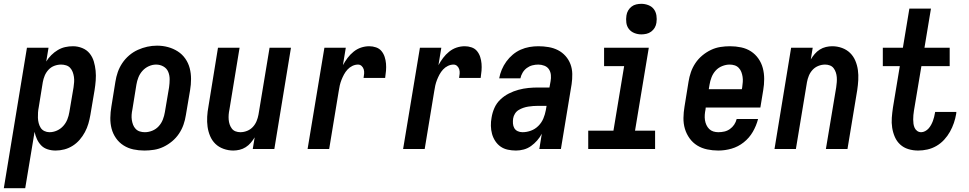

<svg xmlns="http://www.w3.org/2000/svg" viewBox="-51 -780 5071 1005"><path d="M-31 205 90 -530H203L191 -458Q202 -476 217.5 -491.5Q233 -507 251.5 -518Q270 -529 290 -533.5Q310 -538 331 -538Q356 -538 379.5 -528.5Q403 -519 418 -500.5Q433 -482 440 -458.5Q447 -435 449.5 -410Q452 -385 450 -359Q448 -333 444 -308L422 -178Q418 -155 411.5 -132.5Q405 -110 393.5 -88.5Q382 -67 366 -48.5Q350 -30 329.5 -17Q309 -4 286 2Q263 8 240 8Q218 8 198 1.5Q178 -5 164.5 -19Q151 -33 142.5 -51.5Q134 -70 130 -90L81 205ZM208 -88Q228 -88 247 -96.5Q266 -105 280 -120.5Q294 -136 301.5 -155Q309 -174 312 -193L334 -323Q336 -337 337 -350.5Q338 -364 336 -377.5Q334 -391 329.5 -403Q325 -415 316.5 -424.5Q308 -434 295 -438Q282 -442 269 -442Q251 -442 233.5 -435.5Q216 -429 203 -415Q190 -401 183 -384Q176 -367 173 -350L152 -220Q149 -205 148 -191Q147 -177 147.5 -163Q148 -149 151.5 -135.5Q155 -122 162 -111Q169 -100 181.5 -94Q194 -88 208 -88Z M705 8Q675 8 647 2Q619 -4 595.5 -19Q572 -34 556 -57Q540 -80 533 -107Q526 -134 526.5 -163.5Q527 -193 532 -222L553 -352Q557 -378 565.5 -402.5Q574 -427 589 -449.5Q604 -472 625 -490Q646 -508 670.5 -519Q695 -530 720 -535.5Q745 -541 771 -541Q801 -541 828.5 -533.5Q856 -526 879.5 -511Q903 -496 919 -473Q935 -450 942 -423Q949 -396 949 -366.5Q949 -337 944 -308L922 -178Q918 -152 909.5 -127.5Q901 -103 886 -80.5Q871 -58 850 -40.5Q829 -23 805 -11.5Q781 0 755.5 4Q730 8 705 8ZM707 -88Q727 -88 746.5 -96Q766 -104 780 -119.5Q794 -135 801.5 -154.5Q809 -174 812 -193L834 -323Q837 -344 837 -365Q837 -386 829.5 -404Q822 -422 804.5 -432Q787 -442 766 -442Q747 -442 728 -433.5Q709 -425 695 -409.5Q681 -394 673.5 -375Q666 -356 663 -337L642 -207Q639 -193 638 -179Q637 -165 639 -152Q641 -139 645.5 -127Q650 -115 659 -105.5Q668 -96 680.5 -92Q693 -88 707 -88Z M1170 8Q1144 8 1119 -1Q1094 -10 1076.5 -27Q1059 -44 1049 -67.5Q1039 -91 1035.5 -116.5Q1032 -142 1033.5 -169Q1035 -196 1040 -222L1090 -530H1203L1150 -207Q1147 -193 1146 -180Q1145 -167 1146 -154Q1147 -141 1151 -129Q1155 -117 1162.5 -107Q1170 -97 1182 -92.5Q1194 -88 1207 -88Q1225 -88 1242.5 -95Q1260 -102 1272.5 -115.5Q1285 -129 1292 -146Q1299 -163 1302 -180L1360 -530H1472L1385 0H1272L1282 -61Q1273 -46 1261.5 -32.5Q1250 -19 1235 -9.5Q1220 0 1203 4Q1186 8 1170 8Z M1559 0 1647 -530H1759L1744 -439Q1755 -459 1768.5 -477Q1782 -495 1800 -509.5Q1818 -524 1839 -531Q1860 -538 1882 -538Q1900 -538 1917.5 -532Q1935 -526 1946 -512.5Q1957 -499 1962.5 -482Q1968 -465 1969.5 -447Q1971 -429 1969.5 -410Q1968 -391 1965 -372H1852Q1854 -383 1855 -394.5Q1856 -406 1853 -416.5Q1850 -427 1842 -434.5Q1834 -442 1823 -442Q1808 -442 1793.5 -435Q1779 -428 1768 -416Q1757 -404 1749.5 -390Q1742 -376 1736.5 -362Q1731 -348 1727.5 -333Q1724 -318 1722 -303L1672 0Z M2059 0 2147 -530H2259L2244 -439Q2255 -459 2268.5 -477Q2282 -495 2300 -509.5Q2318 -524 2339 -531Q2360 -538 2382 -538Q2400 -538 2417.5 -532Q2435 -526 2446 -512.5Q2457 -499 2462.5 -482Q2468 -465 2469.5 -447Q2471 -429 2469.5 -410Q2468 -391 2465 -372H2352Q2354 -383 2355 -394.5Q2356 -406 2353 -416.5Q2350 -427 2342 -434.5Q2334 -442 2323 -442Q2308 -442 2293.5 -435Q2279 -428 2268 -416Q2257 -404 2249.5 -390Q2242 -376 2236.5 -362Q2231 -348 2227.5 -333Q2224 -318 2222 -303L2172 0Z M2650 8Q2628 8 2607 3.5Q2586 -1 2569.5 -12.5Q2553 -24 2541.5 -41.5Q2530 -59 2524.5 -79Q2519 -99 2518.5 -121Q2518 -143 2522 -164Q2526 -190 2537 -215Q2548 -240 2568 -259Q2588 -278 2612.5 -290.5Q2637 -303 2663 -310Q2689 -317 2714.5 -319.5Q2740 -322 2766 -322H2825L2831 -355Q2834 -371 2832.5 -387.5Q2831 -404 2822.5 -417Q2814 -430 2798.5 -436Q2783 -442 2767 -442Q2751 -442 2735.5 -438Q2720 -434 2706.5 -424Q2693 -414 2684.5 -399.5Q2676 -385 2673 -370H2562Q2566 -393 2575.5 -415.5Q2585 -438 2599.5 -458Q2614 -478 2633 -494Q2652 -510 2674.5 -520Q2697 -530 2720.5 -534Q2744 -538 2767 -538Q2794 -538 2820.5 -533.5Q2847 -529 2869.5 -517.5Q2892 -506 2909 -487Q2926 -468 2935 -444Q2944 -420 2944.5 -393Q2945 -366 2941 -339L2885 0H2772L2785 -80Q2775 -61 2760.5 -44.5Q2746 -28 2728.5 -15.5Q2711 -3 2690.5 2.5Q2670 8 2650 8ZM2684 -88Q2706 -88 2728 -96Q2750 -104 2767 -121Q2784 -138 2793 -159.5Q2802 -181 2806 -203L2810 -226H2766Q2753 -226 2740 -225Q2727 -224 2714 -222Q2701 -220 2688 -215.5Q2675 -211 2663.5 -204Q2652 -197 2644.5 -185Q2637 -173 2635 -160Q2633 -147 2634 -133.5Q2635 -120 2641 -109.5Q2647 -99 2658.5 -93.5Q2670 -88 2684 -88Z M3028 0V-96H3160L3216 -434H3111V-530H3345L3273 -96H3378V0ZM3306 -600Q3287 -600 3269.5 -607Q3252 -614 3241 -628Q3230 -642 3227.5 -661Q3225 -680 3228 -699Q3230 -713 3237 -725Q3244 -737 3255 -745.5Q3266 -754 3279.5 -757Q3293 -760 3306 -760Q3325 -760 3343 -753Q3361 -746 3371.5 -732Q3382 -718 3385 -699Q3388 -680 3385 -661Q3383 -647 3376 -635Q3369 -623 3357.5 -614.5Q3346 -606 3332.5 -603Q3319 -600 3306 -600Z M3709 8Q3679 8 3650.5 2Q3622 -4 3598.5 -18.5Q3575 -33 3558.5 -56Q3542 -79 3534 -106Q3526 -133 3526.5 -163Q3527 -193 3532 -222L3553 -352Q3557 -378 3565.5 -402.5Q3574 -427 3589 -449.5Q3604 -472 3625 -489.5Q3646 -507 3670 -518.5Q3694 -530 3719.5 -534Q3745 -538 3770 -538Q3800 -538 3828.5 -532Q3857 -526 3880 -511Q3903 -496 3919 -473Q3935 -450 3942 -423Q3949 -396 3949 -366.5Q3949 -337 3944 -308L3929 -217H3643L3642 -207Q3639 -193 3638 -179Q3637 -165 3639 -151.5Q3641 -138 3646.5 -126Q3652 -114 3661 -105Q3670 -96 3682.5 -92Q3695 -88 3709 -88Q3725 -88 3740.5 -91.5Q3756 -95 3769.5 -104.5Q3783 -114 3792 -127.5Q3801 -141 3805 -157H3917Q3908 -122 3889.5 -90Q3871 -58 3842 -35Q3813 -12 3778.5 -2Q3744 8 3709 8ZM3659 -313H3832L3834 -323Q3836 -337 3837 -351Q3838 -365 3836 -378Q3834 -391 3829.5 -403Q3825 -415 3816 -424.5Q3807 -434 3794.5 -438Q3782 -442 3768 -442Q3749 -442 3729 -434Q3709 -426 3695 -410.5Q3681 -395 3673.5 -375.5Q3666 -356 3663 -337Z M4003 0 4090 -530H4203L4193 -469Q4202 -484 4213.5 -497.5Q4225 -511 4240 -520.5Q4255 -530 4272 -534Q4289 -538 4305 -538Q4332 -538 4356.5 -529Q4381 -520 4398.5 -503Q4416 -486 4426 -462.5Q4436 -439 4439.5 -413.5Q4443 -388 4441.5 -361Q4440 -334 4436 -308L4385 0H4272L4326 -323Q4328 -337 4329 -350Q4330 -363 4329 -376Q4328 -389 4324 -401Q4320 -413 4312.5 -423Q4305 -433 4293 -437.5Q4281 -442 4268 -442Q4250 -442 4232.5 -435Q4215 -428 4202.5 -414.5Q4190 -401 4183 -384Q4176 -367 4173 -350L4115 0Z M4755 8Q4728 8 4703.5 0.5Q4679 -7 4661 -23.5Q4643 -40 4633 -63Q4623 -86 4619 -111.5Q4615 -137 4617 -163.5Q4619 -190 4623 -217L4659 -434H4570V-530H4675L4709 -735H4822L4788 -530H4920V-434H4772L4733 -201Q4731 -189 4730 -177.5Q4729 -166 4729 -154.5Q4729 -143 4730.5 -132Q4732 -121 4736.5 -111Q4741 -101 4750 -94.5Q4759 -88 4771 -88Q4781 -88 4791.5 -93.5Q4802 -99 4809.5 -107.5Q4817 -116 4822.5 -126Q4828 -136 4832 -146.5Q4836 -157 4838.5 -167.5Q4841 -178 4843 -189Q4843 -190 4843.5 -191.5Q4844 -193 4844 -194H4955Q4955 -192 4954.5 -189.5Q4954 -187 4954 -184Q4950 -160 4942 -136.5Q4934 -113 4921.5 -90.5Q4909 -68 4891 -48.5Q4873 -29 4850.5 -16Q4828 -3 4803.5 2.5Q4779 8 4755 8Z"/></svg>

Font: Iosevka Curly Oblique
Style: Bold
Weight: 700
Italic angle: -9°
Monospace: yes
Designer: Belleve Invis
Foundry: Belleve Invis
Version: Version 11.1.0; ttfautohint (v1.8.3)